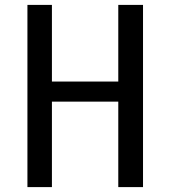

<svg xmlns="http://www.w3.org/2000/svg" viewBox="-20 -764 696 784"><path d="M463 0H564V-744H463V-431H192V-744H92V0H192V-349H463Z"/></svg>

Font: Glow Sans SC Condensed Medium
Style: Regular
Weight: 600
Width: 3
Designer: Ryoko NISHIZUKA (kana, bopomofo & ideographs); Paul D. Hunt (Latin, Greek & Cyrillic); Sandoll Communications, Soo-young
Version: Version 0.93